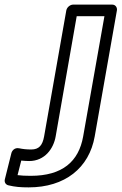

<svg xmlns="http://www.w3.org/2000/svg" viewBox="-45 -573 526 831"><path d="M81 124C149 124 187 70 196 17L287 -503H407L315 17C296 126 225 188 88 188C64 188 47 187 31 185L47 122C59 123 69 124 81 124ZM90 74C70 74 53 72 39 69C17 64 6 81 4 91L-24 203C-27 215 -21 226 -9 229C20 236 44 238 79 238C236 238 341 154 365 17L461 -528C463 -539 456 -553 441 -553H271C260 -553 245 -543 242 -528L146 17C139 56 124 74 90 74Z"/></svg>

Font: Asimov
Style: XWidOuIt
Weight: 500
Designer: Google
Version: Version 2.000980; 2014